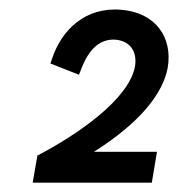

<svg xmlns="http://www.w3.org/2000/svg" viewBox="-20 -724 381 411"><path d="M60 -391 50 -333H305L316 -399H181C249 -442 325 -505 339 -579C350 -644 313 -697 240 -703C162 -710 112 -659 92 -600L88 -588L149 -564L155 -579C169 -615 192 -642 228 -639C259 -636 274 -613 269 -582C256 -510 141 -433 60 -391Z"/></svg>

Font: Fixel Display 20240404
Style: Italic
Weight: 400
Italic angle: -10°
Designer: AlfaBravo + MacPaw
Foundry: Kyrylo Tkachov, Marchela Mozhyna, Serhii Makarenko, Maria Weinstein, Zakhar Kryvoshyya
Version: Version 1.211;Glyphs 3.2 (3225)